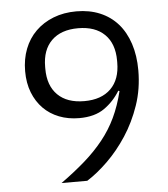

<svg xmlns="http://www.w3.org/2000/svg" viewBox="-51 -756 703 803"><g transform="rotate(-5 300.0 -355.0)"><path d="M536 -442Q536 -364 512.5 -295.5Q489 -227 452 -170.5Q415 -114 370.5 -70.5Q326 -27 283 0H175Q232 -41 276.5 -80Q321 -119 355 -161.5Q389 -204 412 -252.5Q435 -301 450 -362L445 -364Q419 -321 378.5 -292.5Q338 -264 273 -264Q227 -264 188.5 -279Q150 -294 122.5 -322Q95 -350 79.5 -389.5Q64 -429 64 -479Q64 -530 80.5 -572.5Q97 -615 128 -645.5Q159 -676 202.5 -693Q246 -710 299 -710Q354 -710 398 -691.5Q442 -673 472.5 -638.5Q503 -604 519.5 -554Q536 -504 536 -442ZM300 -333Q372 -333 411.5 -372Q451 -411 451 -482V-490Q451 -561 411.5 -600Q372 -639 300 -639Q228 -639 188.5 -600Q149 -561 149 -490V-482Q149 -411 188.5 -372Q228 -333 300 -333Z"/></g></svg>

Font: IBM Plex Mono
Style: Regular
Weight: 400
Monospace: yes
Designer: Mike Abbink, Paul van der Laan, Pieter van Rosmalen
Foundry: Bold Monday
Version: Version 2.3